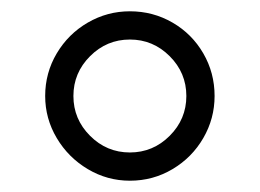

<svg xmlns="http://www.w3.org/2000/svg" viewBox="-20 -780 460 340"><path d="M310 -610Q310 -651 280.5 -680.5Q251 -710 210 -710Q169 -710 139.5 -680.5Q110 -651 110 -610Q110 -569 139.5 -539.5Q169 -510 210 -510Q251 -510 280.5 -539.5Q310 -569 310 -610ZM360 -610Q360 -570 340 -535.5Q320 -501 285.5 -480.5Q251 -460 210 -460Q170 -460 135.5 -480.5Q101 -501 80.5 -535.5Q60 -570 60 -610Q60 -651 80.5 -685.5Q101 -720 135.5 -740Q170 -760 210 -760Q251 -760 285.5 -740Q320 -720 340 -685.5Q360 -651 360 -610Z"/></svg>

Font: Goli Light
Style: Regular
Weight: 300
Designer: jaikishan Patel
Foundry: MagicType
Version: Version 1.000